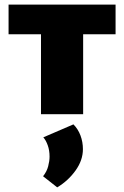

<svg xmlns="http://www.w3.org/2000/svg" viewBox="-20 -493 536 829"><path d="M157 0V-473H339V0ZM17 -345V-473H479V-345ZM227 316 166 268Q182 248 188 225Q194 202 194 183Q194 156 186 134Q178 112 167 100L297 44Q317 64 327.5 92Q338 120 338 151Q338 199 306 243.5Q274 288 227 316Z"/></svg>

Font: Ysabeau SC Black
Style: Regular
Weight: 900
Designer: Christian Thalmann (Catharsis Fonts)
Version: Version 2.001;gftools[0.9.30]; featfreeze: smcp